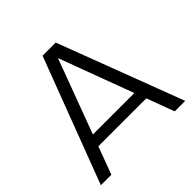

<svg xmlns="http://www.w3.org/2000/svg" viewBox="-182 -865 1022 1022"><g transform="rotate(-45 329.5 -353.5)"><path d="M12 0 280 -707H379L647 0H568L510 -156H149L91 0ZM173 -221H485L329 -640Z"/></g></svg>

Font: Onest Light
Style: Regular
Weight: 300
Designer: Dmitri Voloshin, Andrey Kudryavtsev
Foundry: Dmitri Voloshin, Andrey Kudryavtsev
Version: Version 1.000;gftools[0.9.33]